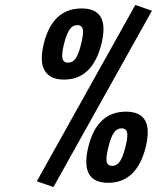

<svg xmlns="http://www.w3.org/2000/svg" viewBox="-20 -735 631 772"><path d="M253 -483Q273 -483 284.5 -500.5Q296 -518 305 -553.5Q314 -589 314 -607Q314 -634 291 -634Q272 -634 260 -616.5Q248 -599 239 -564.5Q230 -530 230 -512Q230 -483 253 -483ZM128 -6 524 -715 591 -692 195 17ZM156 -559Q191 -701 308 -701Q396 -701 396 -618Q396 -592 388 -559Q352 -415 237 -415Q181 -415 160 -451Q148 -471 148 -498.5Q148 -526 156 -559ZM415 0Q327 0 327 -85Q327 -111 335 -144Q370 -286 486 -286Q574 -286 574 -203Q574 -177 566 -144Q530 0 415 0ZM492 -192Q492 -219 469 -219Q450 -219 438 -201.5Q426 -184 417 -148.5Q408 -113 408 -95Q408 -68 431 -68Q450 -68 462 -86Q474 -104 483 -139Q492 -174 492 -192Z"/></svg>

Font: Titillium Web
Style: SemiBold Italic
Weight: 600
Italic angle: -13°
Version: Version 1.001;PS 57.000;hotconv 1.0.70;makeotf.lib2.5.55311